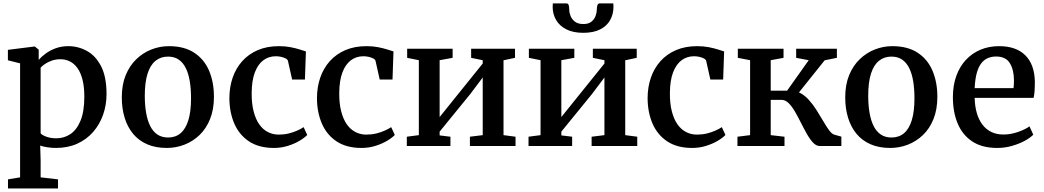

<svg xmlns="http://www.w3.org/2000/svg" viewBox="-20 -832 5948 1094"><path d="M25.5 242V190L94.5 178.5V-471L25 -488.5V-548L176 -567H178.5L200.5 -549V-491Q216 -509 240.5 -527Q265 -545 297.5 -557Q330 -569 369 -569Q426.5 -569 476.2 -541.2Q526 -513.5 556.5 -453.5Q587 -393.5 587 -296.5Q587 -234 567.5 -178.5Q548 -123 510.8 -80.2Q473.5 -37.5 420 -13.2Q366.5 11 298 11Q275 11 250 7.2Q225 3.5 209 -2.5L211.5 81V178.5L310.5 190V242ZM301 -44Q345.5 -44 381.5 -68.2Q417.5 -92.5 439 -144.8Q460.5 -197 460.5 -281.5Q460.5 -338 450 -378.5Q439.5 -419 420.8 -444.8Q402 -470.5 377.2 -482.5Q352.5 -494.5 324.5 -494.5Q298.5 -494.5 276.5 -487Q254.5 -479.5 237.8 -468.5Q221 -457.5 211.5 -446.5V-72.5Q219 -62.5 243.8 -53.2Q268.5 -44 301 -44Z M674 -277.5Q674 -349 696.2 -403.5Q718.5 -458 756.8 -494.8Q795 -531.5 843 -550.2Q891 -569 942.5 -569Q1029 -569 1086 -532Q1143 -495 1171 -429.8Q1199 -364.5 1199 -280.5Q1199 -208.5 1177 -153.8Q1155 -99 1116.8 -62.5Q1078.5 -26 1030.5 -7.5Q982.5 11 930.5 11Q866 11 817.8 -10.2Q769.5 -31.5 737.8 -70.2Q706 -109 690 -161.8Q674 -214.5 674 -277.5ZM938 -48.5Q980 -48.5 1009 -73Q1038 -97.5 1053.2 -147Q1068.5 -196.5 1068.5 -271.5Q1068.5 -324.5 1061.5 -368Q1054.5 -411.5 1039 -443.2Q1023.5 -475 998.5 -492.2Q973.5 -509.5 937.5 -509.5Q895.5 -509.5 865.8 -485.2Q836 -461 820.5 -411.5Q805 -362 805 -286.5Q805 -233.5 812.5 -189.8Q820 -146 835.8 -114.2Q851.5 -82.5 876.8 -65.5Q902 -48.5 938 -48.5Z M1541 11Q1455.5 11 1399.2 -26.2Q1343 -63.5 1315.2 -127.5Q1287.5 -191.5 1287 -272Q1287 -335 1305.5 -389Q1324 -443 1360.2 -483.5Q1396.5 -524 1449 -546.5Q1501.5 -569 1569 -569Q1606 -569 1635.2 -563.2Q1664.5 -557.5 1686.5 -550.5Q1708.5 -543.5 1723 -539L1717.5 -379H1644.5L1621 -484Q1619.5 -492.5 1608.5 -498.5Q1597.5 -504.5 1582.2 -508Q1567 -511.5 1552 -511.5Q1511 -511.5 1480.2 -488.5Q1449.5 -465.5 1432 -419.2Q1414.5 -373 1414 -302Q1413.5 -242.5 1425 -197.8Q1436.5 -153 1457 -123.8Q1477.5 -94.5 1506 -79.8Q1534.5 -65 1568 -65Q1598.5 -65 1625 -71.5Q1651.5 -78 1673.2 -87.8Q1695 -97.5 1710 -107.5L1730.5 -63Q1715 -46.5 1686.2 -29.5Q1657.5 -12.5 1620 -0.8Q1582.5 11 1541 11Z M2040 11Q1954.5 11 1898.2 -26.2Q1842 -63.5 1814.2 -127.5Q1786.5 -191.5 1786 -272Q1786 -335 1804.5 -389Q1823 -443 1859.2 -483.5Q1895.5 -524 1948 -546.5Q2000.5 -569 2068 -569Q2105 -569 2134.2 -563.2Q2163.5 -557.5 2185.5 -550.5Q2207.5 -543.5 2222 -539L2216.5 -379H2143.5L2120 -484Q2118.5 -492.5 2107.5 -498.5Q2096.5 -504.5 2081.2 -508Q2066 -511.5 2051 -511.5Q2010 -511.5 1979.2 -488.5Q1948.5 -465.5 1931 -419.2Q1913.5 -373 1913 -302Q1912.5 -242.5 1924 -197.8Q1935.5 -153 1956 -123.8Q1976.5 -94.5 2005 -79.8Q2033.5 -65 2067 -65Q2097.5 -65 2124 -71.5Q2150.5 -78 2172.2 -87.8Q2194 -97.5 2209 -107.5L2229.5 -63Q2214 -46.5 2185.2 -29.5Q2156.5 -12.5 2119 -0.8Q2081.5 11 2040 11Z M2298 0V-53L2366.5 -62V-489L2300 -502.5V-554.5H2559V-502.5L2485 -489V-165L2552.5 -249L2730.5 -470V-489L2664.5 -502.5V-554.5H2914.5V-502.5L2849 -488.5V-62L2917.5 -53V0H2657.5V-53L2730.5 -62V-390.5L2659 -295.5L2485 -82V-60.5L2546.5 -53V0Z M2991.5 0V-53L3060 -62V-489L2993.5 -502.5V-554.5H3252.5V-502.5L3178.5 -489V-165L3246 -249L3424 -470V-489L3358 -502.5V-554.5H3608V-502.5L3542.5 -488.5V-62L3611 -53V0H3351V-53L3424 -62V-390.5L3352.5 -295.5L3178.5 -82V-60.5L3240 -53V0ZM3208 -812.5Q3218.5 -812.5 3221 -800.5Q3223.5 -788.5 3223.5 -776.5Q3223.5 -760 3231 -741Q3238.5 -722 3256 -708.5Q3273.5 -695 3304 -695Q3333 -695 3349.8 -708.5Q3366.5 -722 3373.5 -741Q3380.5 -760 3380.5 -776.5Q3380.5 -788.5 3383.5 -800.5Q3386.5 -812.5 3396.5 -812.5H3474.5Q3475 -808.5 3475.2 -802.8Q3475.5 -797 3475.5 -793Q3475.5 -752 3457 -718.2Q3438.5 -684.5 3400.2 -664.8Q3362 -645 3303 -645Q3246 -645 3207 -664.8Q3168 -684.5 3148.5 -718.2Q3129 -752 3129 -793Q3129 -798 3129.5 -802.8Q3130 -807.5 3130 -812.5Z M3924 11Q3838.5 11 3782.2 -26.2Q3726 -63.5 3698.2 -127.5Q3670.5 -191.5 3670 -272Q3670 -335 3688.5 -389Q3707 -443 3743.2 -483.5Q3779.5 -524 3832 -546.5Q3884.5 -569 3952 -569Q3989 -569 4018.2 -563.2Q4047.5 -557.5 4069.5 -550.5Q4091.5 -543.5 4106 -539L4100.5 -379H4027.5L4004 -484Q4002.5 -492.5 3991.5 -498.5Q3980.5 -504.5 3965.2 -508Q3950 -511.5 3935 -511.5Q3894 -511.5 3863.2 -488.5Q3832.5 -465.5 3815 -419.2Q3797.5 -373 3797 -302Q3796.5 -242.5 3808 -197.8Q3819.5 -153 3840 -123.8Q3860.5 -94.5 3889 -79.8Q3917.5 -65 3951 -65Q3981.5 -65 4008 -71.5Q4034.5 -78 4056.2 -87.8Q4078 -97.5 4093 -107.5L4113.5 -63Q4098 -46.5 4069.2 -29.5Q4040.5 -12.5 4003 -0.8Q3965.5 11 3924 11Z M4182 0V-53L4254 -62V-489L4184 -502.5V-554.5H4444.5V-502.5L4371.5 -489V-315.5H4465L4588 -489L4516.5 -502.5V-554.5H4748.5V-502.5L4679 -488.5L4532.5 -305.5Q4562 -292 4586.8 -265Q4611.5 -238 4632.2 -205.2Q4653 -172.5 4670.8 -141.8Q4688.5 -111 4704.2 -89.8Q4720 -68.5 4734.5 -64.5L4774 -53.5V0H4651Q4631 0 4613 -19Q4595 -38 4578 -68Q4561 -98 4544.2 -131.5Q4527.5 -165 4510.2 -195Q4493 -225 4474 -244Q4455 -263 4433 -263H4371.5V-62L4450 -53V0Z M4796 -277.5Q4796 -349 4818.2 -403.5Q4840.5 -458 4878.8 -494.8Q4917 -531.5 4965 -550.2Q5013 -569 5064.5 -569Q5151 -569 5208 -532Q5265 -495 5293 -429.8Q5321 -364.5 5321 -280.5Q5321 -208.5 5299 -153.8Q5277 -99 5238.8 -62.5Q5200.5 -26 5152.5 -7.5Q5104.5 11 5052.5 11Q4988 11 4939.8 -10.2Q4891.5 -31.5 4859.8 -70.2Q4828 -109 4812 -161.8Q4796 -214.5 4796 -277.5ZM5060 -48.5Q5102 -48.5 5131 -73Q5160 -97.5 5175.2 -147Q5190.5 -196.5 5190.5 -271.5Q5190.5 -324.5 5183.5 -368Q5176.5 -411.5 5161 -443.2Q5145.5 -475 5120.5 -492.2Q5095.5 -509.5 5059.5 -509.5Q5017.5 -509.5 4987.8 -485.2Q4958 -461 4942.5 -411.5Q4927 -362 4927 -286.5Q4927 -233.5 4934.5 -189.8Q4942 -146 4957.8 -114.2Q4973.5 -82.5 4998.8 -65.5Q5024 -48.5 5060 -48.5Z M5662.5 11Q5576 11 5520 -26Q5464 -63 5436.8 -128.2Q5409.5 -193.5 5409.5 -278.5Q5409.5 -345.5 5428.8 -399Q5448 -452.5 5483.2 -490.5Q5518.5 -528.5 5566.8 -548.8Q5615 -569 5673 -569Q5769.5 -569 5821.8 -517.2Q5874 -465.5 5876.5 -369Q5876.5 -338 5875 -315Q5873.5 -292 5869.5 -274.5H5533.5Q5534.5 -227.5 5545.5 -189Q5556.5 -150.5 5577 -123Q5597.5 -95.5 5627.8 -80.5Q5658 -65.5 5697.5 -65.5Q5739 -65.5 5781 -80.2Q5823 -95 5846 -112L5867.5 -64.5Q5850 -46.5 5818 -29.2Q5786 -12 5745.5 -0.5Q5705 11 5662.5 11ZM5533.5 -330H5755Q5756 -339.5 5756.8 -351.5Q5757.5 -363.5 5757.5 -373Q5757.5 -433.5 5734.2 -471.8Q5711 -510 5655.5 -510Q5630.5 -510 5609.2 -501.2Q5588 -492.5 5571.8 -472Q5555.5 -451.5 5545.8 -416.8Q5536 -382 5533.5 -330Z"/></svg>

Font: Merriweather 20pt SemiBold
Style: Regular
Weight: 600
Version: Version 2.100